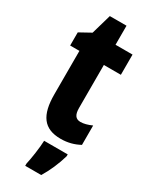

<svg xmlns="http://www.w3.org/2000/svg" viewBox="-226 -715 786 987"><g transform="rotate(30 167.0 -221.0)"><path d="M251 -116C221 -116 209 -136 209 -175V-430H310V-550H209V-663H110L76 -545L9 -508V-430H64V-172C64 -49 105 10 206 10C248 10 284 0 317 -18V-133C292 -122 270 -116 251 -116ZM278 72V61H138C137 101 126 174 118 208V221H213C240 177 263 124 278 72Z"/></g></svg>

Font: Noto Sans Arabic UI XCn XBd
Style: Regular
Weight: 800
Width: 2
Designer: Monotype Design Team, Nadine Chahine and Nizar Qandah
Foundry: Monotype Imaging Inc.
Version: Version 2.010